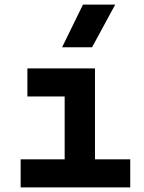

<svg xmlns="http://www.w3.org/2000/svg" viewBox="-20 -815 626 835"><path d="M69.8 0V-122.1H261.2V-395.5H99.1V-517.6H393.1V-122.1H546.4V0ZM250 -609.4 340.8 -794.9H481L380.4 -609.4Z"/></svg>

Font: Cascadia Mono
Style: Bold
Weight: 700
Monospace: yes
Designer: Aaron Bell
Foundry: Saja Typeworks
Version: Version 2404.023; ttfautohint (v1.8.4)